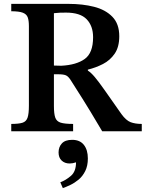

<svg xmlns="http://www.w3.org/2000/svg" viewBox="-20 -677 751 990"><path d="M357 0H38V-38Q76 -38 95.5 -44Q115 -50 122 -70Q129 -90 129 -132V-542Q129 -571 123 -587.5Q117 -604 97.5 -611.5Q78 -619 38 -619V-657H334Q406 -657 465 -642Q524 -627 559.5 -590.5Q595 -554 595 -490Q595 -435 571.5 -400.5Q548 -366 511 -347Q474 -328 433 -318V-313Q449 -303 468.5 -280Q488 -257 520 -211.5Q552 -166 606 -89Q630 -56 653.5 -47Q677 -38 711 -38V0H507Q471 -61 447 -100.5Q423 -140 406 -167Q389 -194 375.5 -215Q362 -236 347 -260Q333 -283 320 -288.5Q307 -294 281 -294H258V-131Q258 -90 265 -70.5Q272 -51 293 -44.5Q314 -38 357 -38ZM258 -339 296 -338Q374 -342 417 -373Q460 -404 460 -485Q460 -543 427 -577.5Q394 -612 320 -612Q304 -612 288.5 -611.5Q273 -611 258 -609ZM304 293 291 263Q320 252 346 229.5Q372 207 372 160Q355 166 339 166Q314 166 298 151Q282 136 282 109Q282 81 299 62.5Q316 44 352 44Q392 44 412.5 70Q433 96 433 140Q433 178 419.5 205Q406 232 385.5 249Q365 266 343 276.5Q321 287 304 293Z"/></svg>

Font: STIX Two Text SemiBold
Style: Regular
Weight: 600
Designer: Ross Mills, John Hudson & Paul Hanslow, Tiro Typeworks Ltd; with prior portions MicroPress Inc., and Coen Hoffman.
Foundry: Tiro Typeworks Ltd
Version: Version 2.13 b171